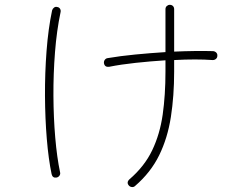

<svg xmlns="http://www.w3.org/2000/svg" viewBox="-20 -770 1040 796"><path d="M540 1Q535 6 527.5 5.5Q520 5 515 0Q503 -13 516 -26Q579 -80 611 -147Q643 -214 654.5 -295Q666 -376 666 -473V-520Q604 -516 543 -509.5Q482 -503 432 -493Q414 -491 411 -508Q410 -516 414.5 -522Q419 -528 426 -529Q479 -538 541 -544Q603 -550 666 -554V-732Q666 -740 671.5 -745Q677 -750 684 -750Q692 -750 697 -745Q702 -740 702 -732V-556Q746 -558 787.5 -558.5Q829 -559 864 -558Q872 -557 877 -551.5Q882 -546 881 -538Q881 -531 875.5 -526Q870 -521 862 -521Q794 -526 702 -521V-473Q702 -373 688.5 -285.5Q675 -198 640 -126.5Q605 -55 540 1ZM215 -34Q198 -31 194 -48Q181 -110 174 -194.5Q167 -279 166.5 -373Q166 -467 173 -559Q180 -651 196 -727Q198 -734 204 -738.5Q210 -743 217 -741Q225 -740 229 -733.5Q233 -727 231 -719Q215 -643 208 -553.5Q201 -464 201.5 -373Q202 -282 209 -200Q216 -118 229 -56Q231 -49 227 -42.5Q223 -36 215 -34Z"/></svg>

Font: Zen Maru Gothic Light
Style: Regular
Weight: 300
Designer: Yoshimichi Ohira
Foundry: Positype
Version: Version 1.001